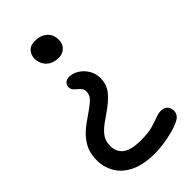

<svg xmlns="http://www.w3.org/2000/svg" viewBox="-251 -565 890 890"><g transform="rotate(-45 194.0 -119.5)"><path d="M201 262Q127 262 79.5 239.5Q32 217 9 178.5Q-14 140 -14 93Q-14 62 -5 35Q4 8 27.5 -19.5Q51 -47 96 -77Q133 -102 150.5 -117Q168 -132 173 -143Q178 -154 178 -165Q178 -179 171.5 -187.5Q165 -196 156 -203Q147 -210 140 -218Q133 -226 133 -240Q133 -252 142.5 -261.5Q152 -271 168 -271Q194 -271 217 -256Q240 -241 254 -217Q268 -193 268 -163Q268 -150 265 -135Q262 -120 251 -102.5Q240 -85 216.5 -64Q193 -43 153 -16Q120 6 104 23.5Q88 41 82.5 57Q77 73 77 91Q77 130 105 151.5Q133 173 198 173Q244 173 272.5 165Q301 157 321 149Q341 141 359 141Q378 141 390 152.5Q402 164 402 184Q402 197 395 207.5Q388 218 376 224Q354 236 324 244Q294 252 261.5 257Q229 262 201 262ZM199 -367Q170 -367 151.5 -378Q133 -389 124 -406.5Q115 -424 115 -444Q115 -466 129.5 -483.5Q144 -501 175 -501Q210 -501 233.5 -481.5Q257 -462 257 -426Q257 -399 240 -383Q223 -367 199 -367Z"/></g></svg>

Font: Shantell Sans Light
Style: Regular
Weight: 400
Version: Version 1.011;[c5ecc13dd]